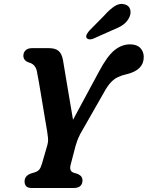

<svg xmlns="http://www.w3.org/2000/svg" viewBox="-20 -941 740 961"><path d="M393 -38.5Q392.5 0 348.5 0H139Q119 0 111 -9Q103 -18 103 -33Q103 -60 133 -72L154 -78.5Q168.5 -83 176.2 -92Q184 -101 190 -121.5L217 -215Q222 -233.5 220.2 -251.8Q218.5 -270 215.5 -287Q211.5 -308.5 204.8 -349.5Q198 -390.5 190.2 -437.5Q182.5 -484.5 175.5 -525.2Q168.5 -566 164 -587Q156 -620 125 -628Q97 -637.5 97 -662Q97 -678.5 108.2 -689.2Q119.5 -700 140 -700H224.5Q256.5 -700 272.8 -686.5Q289 -673 295 -641.5Q298.5 -621.5 304.2 -586.5Q310 -551.5 317.2 -508.8Q324.5 -466 331.8 -422.2Q339 -378.5 345.5 -341.5L474.5 -581Q516 -659.5 552.5 -689.2Q589 -719 631 -719Q665 -719 682.2 -700.8Q699.5 -682.5 699.5 -655.5Q699.5 -590.5 615.5 -570Q590.5 -564.5 571 -555.5Q551.5 -546.5 534.2 -528Q517 -509.5 499 -476L382.5 -272Q372 -251.5 366.8 -237.2Q361.5 -223 358 -210L333.5 -116Q325.5 -85 347.5 -77L370 -70Q383 -63.5 388 -55.8Q393 -48 393 -38.5ZM502 -863.5Q529 -894 554 -910.2Q579 -926.5 605 -919Q627 -912.5 632 -892.2Q637 -872 625.5 -850.5Q614 -829.5 594.8 -816.2Q575.5 -803 543.5 -790.5L446 -747Q436 -743 426.5 -744.2Q417 -745.5 413 -752Q409.5 -760 414.2 -769Q419 -778 427 -787.5Z"/></svg>

Font: Fraunces 72pt S100 SemiBold
Style: Italic
Weight: 600
Italic angle: -16°
Version: Version 1.000; ttfautohint (v1.8.3)